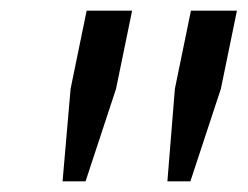

<svg xmlns="http://www.w3.org/2000/svg" viewBox="-20 -749 463 359"><path d="M140 -410H97L112 -583L142 -729H227L197 -583ZM336 -410H293L307 -583L337 -729H423L393 -583Z"/></svg>

Font: Mona Sans Condensed Medium
Style: Italic
Weight: 500
Width: 3
Italic angle: -11.7°
Designer: Deni Anggara
Foundry: GitHub
Version: Version 1.001; ttfautohint (v1.8.4.7-5d5b);gftools[0.9.31]